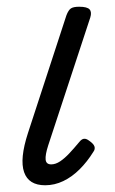

<svg xmlns="http://www.w3.org/2000/svg" viewBox="-20 -535 340 570"><path d="M114 15Q65 15 51.5 -24Q38 -63 63 -140L177 -489Q183 -505 190.5 -510Q198 -515 215 -515Q239 -515 246 -507Q253 -499 248 -483L123 -103Q114 -75 115.5 -61Q117 -47 132 -47Q145 -47 158.5 -56Q172 -65 186 -80Q200 -95 215 -113Q222 -122 229 -123Q236 -124 245 -117Q258 -108 260.5 -100Q263 -92 257 -84Q239 -55 216.5 -32.5Q194 -10 168 2.5Q142 15 114 15Z"/></svg>

Font: Playwrite US Trad Light
Style: Regular
Weight: 300
Designer: Veronika Burian, José Scaglione
Foundry: TypeTogether
Version: Version 1.003